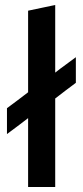

<svg xmlns="http://www.w3.org/2000/svg" viewBox="-20 -752 332 772"><path d="M8 -317Q30 -333 51 -349Q72 -365 93 -381V-709Q120 -715 147.5 -720.5Q175 -726 202 -732V-460Q222 -476 243 -491Q264 -506 285 -522V-419Q264 -403 243 -387.5Q222 -372 202 -356V0H93V-277Q72 -261 51 -245Q30 -229 8 -213Z"/></svg>

Font: Rosa Sans Medium
Style: Regular
Weight: 500
Designer: Pentagram / MCKL
Foundry: Pentagram / MCKL
Version: Version 1.005;September 16, 2019;FontCreator 11.5.0.2425 64-